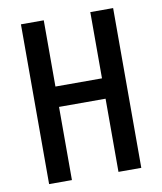

<svg xmlns="http://www.w3.org/2000/svg" viewBox="-81 -780 713 845"><g transform="rotate(-10 275.5 -357.0)"><path d="M482 0V-714H380V-418H172V-714H70V0H172V-327H380V0Z"/></g></svg>

Font: Noto Sans Bengali ExtraCondensed Medium
Style: Regular
Weight: 500
Width: 2
Designer: Joana Ranito - Universal Thirst; Jelle Bosma - Monotype Design Team
Foundry: Universal Thirst ehf.
Version: Version 3.000